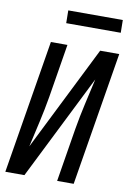

<svg xmlns="http://www.w3.org/2000/svg" viewBox="-99 -980 701 1040"><g transform="rotate(10 251.5 -460.0)"><path d="M6 0 127 -735H218L170 -441Q158 -370 142 -299.5Q126 -229 110 -158L398 -735H503L382 0H291L339 -294Q351 -365 367 -435.5Q383 -506 399 -577L111 0ZM191 -850 190 -920H490L491 -850Z"/></g></svg>

Font: Iosevka Term Curly Medium
Style: Italic
Weight: 500
Italic angle: -9°
Designer: Belleve Invis
Foundry: Belleve Invis
Version: Version 32.3.0